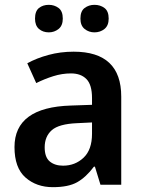

<svg xmlns="http://www.w3.org/2000/svg" viewBox="-20 -765 593 795"><path d="M361 -258V-211Q361 -145 326 -112Q291 -79 241 -79Q207 -79 186 -96.5Q165 -114 165 -155Q165 -200 194.5 -226Q224 -252 300 -255ZM285 -551Q230 -551 180.5 -537.5Q131 -524 93 -503L130 -421Q164 -438 200.5 -449.5Q237 -461 274 -461Q315 -461 338 -437.5Q361 -414 361 -359V-331L274 -328Q40 -321 40 -156Q40 -70 85.5 -30Q131 10 199 10Q263 10 299.5 -10.5Q336 -31 369 -75H373L396 0H482V-365Q482 -551 285 -551ZM313 -688Q313 -659 330.5 -645Q348 -631 371 -631Q395 -631 412.5 -645Q430 -659 430 -688Q430 -719 412.5 -732Q395 -745 371 -745Q348 -745 330.5 -732Q313 -719 313 -688ZM125 -688Q125 -659 141.5 -645Q158 -631 182 -631Q205 -631 222.5 -645Q240 -659 240 -688Q240 -719 222.5 -732Q205 -745 182 -745Q158 -745 141.5 -732Q125 -719 125 -688Z"/></svg>

Font: Noto Sans Display Medium
Style: Regular
Weight: 500
Designer: Monotype Design Team
Foundry: Monotype Imaging Inc.
Version: Version 1.900